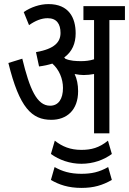

<svg xmlns="http://www.w3.org/2000/svg" viewBox="-20 -652 631 939"><path d="M362 -206C362 -239 356 -267 345 -290C361 -287 376 -285 389 -285C406 -285 423 -287 440 -290V0H515V-554H591V-622H388V-554H440V-362C418 -355 397 -353 377 -353C353 -353 323 -354 299 -365C298 -367 296 -369 294 -371C333 -399 350 -440 350 -489C350 -565 317 -632 217 -632C175 -632 131 -617 96 -593L122 -529C153 -551 183 -563 213 -563C257 -563 276 -535 276 -491C276 -447 248 -413 156 -397L171 -327C195 -330 217 -335 236 -341C269 -312 288 -267 288 -222C288 -168 266 -135 225 -135C160 -135 125 -217 89 -365L21 -344C75 -124 136 -66 231 -66C306 -66 362 -113 362 -206ZM378 149C436 149 488 130 527 101L508 36C465 71 426 81 378 81C324 81 285 65 248 36L229 101C269 130 322 149 378 149ZM378 267C439 267 481 254 527 228L509 165C465 190 427 198 378 198C323 198 284 186 247 165L229 228C268 251 314 267 378 267Z"/></svg>

Font: Noto Sans Devanagari ExtraCondensed
Style: Regular
Weight: 400
Width: 2
Designer: Jelle Bosma - Monotype Design Team
Foundry: Monotype Imaging Inc.
Version: Version 2.004